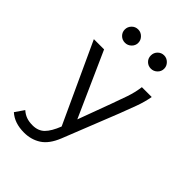

<svg xmlns="http://www.w3.org/2000/svg" viewBox="-243 -770 1049 1049"><g transform="rotate(45 281.5 -246.0)"><path d="M145 174Q71 174 27 134L63 82Q81 98 101.5 105.5Q122 113 150 113Q193 113 219 87Q245 61 267 5L54 -457H133L300 -83L371 -275Q388 -321 403.5 -366Q419 -411 425 -457H501Q493 -411 475.5 -364Q458 -317 440 -270L312 52Q285 119 242.5 146.5Q200 174 145 174ZM188 -563Q166 -563 151 -578Q136 -593 136 -614Q136 -635 151 -650.5Q166 -666 188 -666Q209 -666 224.5 -650.5Q240 -635 240 -614Q240 -593 224.5 -578Q209 -563 188 -563ZM388 -563Q367 -563 352 -577.5Q337 -592 337 -614Q337 -636 352 -651Q367 -666 388 -666Q409 -666 424.5 -650.5Q440 -635 440 -614Q440 -593 424.5 -578Q409 -563 388 -563Z"/></g></svg>

Font: Inconsolata SemiExpanded
Style: Regular
Weight: 400
Width: 6
Monospace: yes
Designer: Raph Levien, Cyreal, Brenton Simpson
Foundry: Raph Levien, Cyreal, Google
Version: Version 3.100; ttfautohint (v1.8.4.7-5d5b)